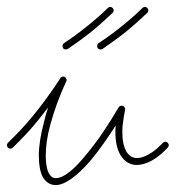

<svg xmlns="http://www.w3.org/2000/svg" viewBox="-30 -530 507 554"><path d="M254 -405C250 -402 249 -396 252 -391C255 -387 261 -386 266 -389C289 -405 312 -421 333 -438C355 -456 375 -474 395 -493C399 -497 399 -503 395 -507C391 -511 385 -511 381 -507C362 -488 342 -471 321 -454C300 -437 278 -421 254 -405ZM154 -405C150 -402 149 -396 152 -391C155 -387 161 -386 166 -389C189 -405 212 -421 233 -438C255 -456 275 -474 295 -493C299 -497 299 -503 295 -507C291 -511 285 -511 281 -507C262 -488 242 -471 221 -454C200 -437 178 -421 154 -405ZM-7 -118C-11 -114 -11 -108 -7 -104C-3 -100 3 -100 7 -104L28 -125C49 -146 72 -172 94 -201C99 -207 104 -214 109 -220C104 -206 100 -192 97 -178C87 -141 82 -108 82 -81C82 -54 86 -34 93 -20C102 -4 115 4 131 4C159 4 197 -26 234 -70C258 -99 282 -134 304 -168C303 -160 303 -154 303 -148C303 -121 308 -98 318 -82C329 -64 345 -54 365 -54C377 -54 391 -58 405 -65C418 -72 432 -82 445 -95L454 -104C458 -108 458 -114 454 -118C450 -122 444 -122 440 -118L431 -109C420 -98 408 -89 396 -83C385 -77 374 -74 365 -74C352 -74 342 -81 335 -92C327 -106 323 -125 323 -148C323 -156 323 -165 325 -176C326 -187 328 -199 331 -213C331 -214 331 -215 331 -215C331 -216 331 -216 331 -216C331 -217 331 -217 331 -217C331 -218 330 -218 330 -218C330 -219 330 -219 330 -219C330 -220 329 -220 329 -221C328 -222 328 -222 328 -222C327 -223 327 -223 327 -223L326 -224C325 -224 325 -224 324 -224L323 -225C322 -225 322 -225 321 -225H320H319C318 -225 318 -224 318 -224C317 -224 317 -224 317 -224C316 -224 316 -224 315 -223C314 -223 314 -222 314 -222C313 -221 313 -221 313 -221L312 -220C286 -175 252 -123 218 -83C187 -45 156 -16 131 -16C122 -16 116 -21 111 -30C105 -41 102 -59 102 -81C102 -107 106 -138 116 -173C126 -209 140 -250 161 -295C161 -295 161 -296 162 -296V-297C162 -297 162 -298 162 -299C162 -299 162 -299 162 -300C162 -301 162 -301 162 -301C162 -302 161 -302 161 -302C161 -303 161 -303 161 -303C161 -304 160 -304 160 -304C160 -305 160 -305 160 -305C159 -306 159 -306 159 -306C158 -307 158 -307 158 -307H157C157 -308 157 -308 156 -308C156 -308 155 -308 155 -309C154 -309 154 -309 154 -309C153 -309 153 -309 152 -309C152 -309 152 -309 151 -309H150C150 -309 149 -309 149 -308C148 -308 148 -308 148 -308C147 -308 147 -308 147 -307C146 -307 146 -307 146 -307C145 -306 145 -306 145 -306C144 -306 144 -305 144 -305V-304C123 -272 101 -241 79 -213C57 -185 35 -160 14 -139Z"/></svg>

Font: Mistral SingleLine OTF-SVG Regular
Style: Regular
Weight: 300
Designer: François Chastanet, Élisa Garzelli, Anais Alves, Morgane Autin
Foundry: institut supérieur des arts et du design Toulouse / isdaT
Version: Version 1.000;hotconv 1.0.117;makeotfexe 2.5.65602 DEVELOPME